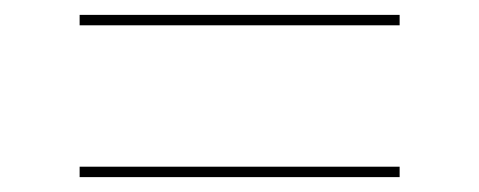

<svg xmlns="http://www.w3.org/2000/svg" viewBox="-20 -442 644 258"><path d="M517 -422V-408H87V-422ZM517 -218V-204H87V-218Z"/></svg>

Font: Elaine Sans Thin
Style: Regular
Weight: 250
Designer: Wei Huang
Foundry: Wei Huang
Version: Version 2.001;December 24, 2019;FontCreator 12.0.0.2547 64-b